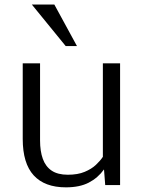

<svg xmlns="http://www.w3.org/2000/svg" viewBox="-20 -803 625 833"><path d="M266.1 9.8Q173.8 9.8 126.2 -42.2Q78.6 -94.2 78.6 -200.2V-528.3H153.8V-193.4Q153.8 -147 165.8 -113.8Q177.7 -80.6 204.1 -62.7Q230.5 -44.9 274.4 -44.9Q317.4 -44.9 347.2 -57.4Q377 -69.8 396 -87.6Q415 -105.5 426.3 -122.6V-528.3H501V0H436.5L431.2 -67.9Q404.8 -31.2 365.2 -10.7Q325.7 9.8 266.1 9.8ZM265.1 -603 118.2 -783.2H215.8L314 -603Z"/></svg>

Font: Comme Light
Style: Regular
Weight: 300
Version: Version 1.000;gftools[0.9.27]